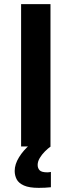

<svg xmlns="http://www.w3.org/2000/svg" viewBox="-20 -708 346 928"><path d="M82 0V-688H224V0ZM167 200Q121 200 95.5 188.5Q70 177 60.5 158.5Q51 140 51 118Q51 86 72 52Q93 18 126 -10L225 0Q212 9 197 24Q182 39 172 56Q162 73 162 89Q162 105 171.5 115Q181 125 209 125Q212 125 216.5 124.5Q221 124 226 123V197Q199 200 167 200Z"/></svg>

Font: Saira SemiBold
Style: Regular
Weight: 600
Designer: Hector Gatti with collaboration of the Omnibus-Type team
Foundry: Omnibus-Type
Version: Version 1.100; ttfautohint (v1.8.3)